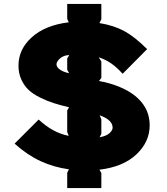

<svg xmlns="http://www.w3.org/2000/svg" viewBox="-20 -859 861 989"><path d="M560.1 -201.2Q560.1 -241.7 493.2 -265.1L502 -245.1V-169.9L493.2 -151.9Q527.8 -158.2 543.9 -172.9Q560.1 -187.5 560.1 -201.2ZM326.2 -558.1 336.9 -575.2Q308.1 -574.7 289.6 -558.3Q271 -542 271 -527.8Q271 -513.2 288.8 -500.5Q306.6 -487.8 335.9 -481.9L326.2 -500ZM751 -213.9Q751 -128.4 682.9 -64Q614.7 0.5 492.2 15.1L502 32.2V109.9H326.2V30.8L335 13.2Q256.8 2.4 188.7 -29.1Q120.6 -60.5 55.2 -119.1L179.2 -243.2Q252.4 -174.8 334 -159.2L326.2 -179.2V-290L335.9 -306.2Q289.6 -317.4 255.9 -328.1Q222.2 -338.9 185.8 -356.9Q149.4 -375 127 -396.2Q104.5 -417.5 89.8 -449.5Q75.2 -481.4 75.2 -521Q75.2 -605.5 144.3 -667.5Q213.4 -729.5 334 -744.1L326.2 -762.2V-838.9H502V-759.8L492.2 -740.2Q566.4 -728 620.1 -699Q673.8 -669.9 737.8 -606L611.8 -479Q580.1 -513.7 551.8 -533Q523.4 -552.2 488.8 -564L502 -542V-458L490.2 -441.9Q509.8 -437 515.1 -437Q630.9 -409.2 690.9 -352.1Q751 -294.9 751 -213.9Z"/></svg>

Font: Sinkin Sans 800 Black
Style: Regular
Weight: 900
Designer: Keith Bates
Foundry: K-Type
Version: Sinkin Sans (version 1.0)  by Keith Bates   •   © 2014   www